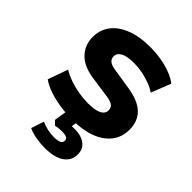

<svg xmlns="http://www.w3.org/2000/svg" viewBox="-202 -621 936 936"><g transform="rotate(45 266.0 -153.0)"><path d="M268 11Q222 11 180 4.5Q138 -2 103 -14Q68 -26 42 -44L79 -148Q105 -132 136 -121.5Q167 -111 200 -105.5Q233 -100 263 -100Q312 -100 335.5 -112Q359 -124 359 -147Q359 -166 345.5 -175.5Q332 -185 303 -189L191 -205Q121 -216 86 -253.5Q51 -291 51 -345Q51 -394 78 -430.5Q105 -467 157.5 -488Q210 -509 284 -509Q322 -509 359 -503Q396 -497 428 -485Q460 -473 483 -455L443 -353Q423 -367 396.5 -377Q370 -387 341 -392.5Q312 -398 286 -398Q236 -398 213 -385.5Q190 -373 190 -351Q190 -333 202.5 -323Q215 -313 242 -309L351 -292Q426 -280 462 -245.5Q498 -211 498 -152Q498 -101 469.5 -64.5Q441 -28 389.5 -8.5Q338 11 268 11ZM270 203Q239 203 207 197.5Q175 192 153 181L175 115Q193 123 215 128.5Q237 134 262 134Q288 134 300.5 128Q313 122 313 108Q313 96 302.5 91Q292 86 273 86Q264 86 251.5 87Q239 88 228 91L207 71L221 -20H295L283 61L248 43Q260 38 276 36Q292 34 307 34Q334 34 356 42Q378 50 391.5 67Q405 84 405 111Q405 142 387.5 162.5Q370 183 340 193Q310 203 270 203Z"/></g></svg>

Font: Nunito Sans 9pt ExtraBold
Style: Regular
Weight: 800
Version: Version 3.101;gftools[0.9.27]